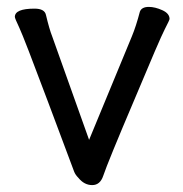

<svg xmlns="http://www.w3.org/2000/svg" viewBox="-20 -512 530 556"><path d="M207 3Q198 -6 194.5 -15.5Q191 -25 120 -214.5Q49 -404 36 -431.5Q23 -459 23 -463Q23 -487 80 -487Q109 -487 113 -469Q123 -427 131 -407L238 -107L362 -407Q374 -436 385 -478Q390 -492 411 -492Q429 -492 450 -482.5Q471 -473 471 -457Q471 -454 457 -427Q443 -400 369 -223Q292 -42 279 -3Q270 24 247 24Q224 24 207 3Z"/></svg>

Font: LXGW WenKai Medium
Style: Regular
Weight: 500
Designer: LXGW / Fontworks Inc.
Foundry: LXGW / Fontworks Inc.
Version: Version 1.501; October 10, 2024